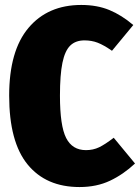

<svg xmlns="http://www.w3.org/2000/svg" viewBox="-20 -736 565 775"><path d="M518 -635 432 -531Q399 -554 374.5 -563.5Q350 -573 321 -573Q285 -573 263.5 -552Q242 -531 232 -482.5Q222 -434 222 -350Q222 -228 247 -179Q272 -130 327 -130Q356 -130 380 -141.5Q404 -153 439 -180L525 -76Q478 -32 424 -6.5Q370 19 301 19Q166 19 91.5 -72Q17 -163 17 -350Q17 -531 95 -623.5Q173 -716 308 -716Q372 -716 421.5 -695.5Q471 -675 518 -635Z"/></svg>

Font: Fira Sans Extra Condensed Black
Style: Regular
Weight: 900
Width: 1
Designer: Carrois Corporate & Edenspiekermann AG
Foundry: Carrois Corporate GbR & Edenspiekermann AG
Version: Version 4.203